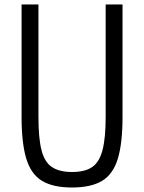

<svg xmlns="http://www.w3.org/2000/svg" viewBox="-20 -820 640 854"><path d="M300 14Q216 14 167 -15.5Q118 -45 97 -114Q76 -183 76 -300V-800H151V-300Q151 -206 164.5 -152.5Q178 -99 211 -77Q244 -55 300 -55Q358 -55 390 -77Q422 -99 436 -152.5Q450 -206 450 -300V-800H525V-300Q525 -183 504 -114Q483 -45 434 -15.5Q385 14 300 14Z"/></svg>

Font: Victor Mono
Style: Regular
Weight: 400
Monospace: yes
Designer: Rune Bjørnerås
Version: Version 1.561;gftools[0.9.30]